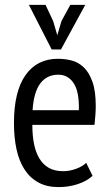

<svg xmlns="http://www.w3.org/2000/svg" viewBox="-20 -752 453 784"><path d="M358 -34Q334 -12 297 0Q260 12 219 12Q172 12 137.5 -6.5Q103 -25 80.5 -59.5Q58 -94 47.5 -142Q37 -190 37 -250Q37 -378 84 -445Q131 -512 217 -512Q245 -512 272.5 -505Q300 -498 322 -477Q344 -456 357.5 -418Q371 -380 371 -319Q371 -302 369.5 -282.5Q368 -263 366 -242H112Q112 -199 119 -164Q126 -129 141 -104.5Q156 -80 179.5 -66.5Q203 -53 238 -53Q265 -53 291.5 -63Q318 -73 332 -87ZM302 -302Q304 -377 281 -412Q258 -447 218 -447Q172 -447 145 -412Q118 -377 113 -302ZM229 -550H191L98 -732H166L197 -666L214 -608L231 -666L267 -732H328Z"/></svg>

Font: PT Sans Narrow
Style: Regular
Weight: 400
Width: 3
Designer: A.Korolkova, O.Umpeleva, V.Yefimov
Foundry: ParaType Ltd
Version: Version 2.003W OFL